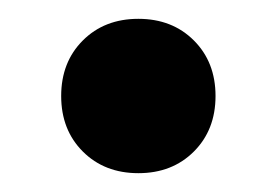

<svg xmlns="http://www.w3.org/2000/svg" viewBox="-20 -355 294 204"><path d="M127 -171Q91 -171 68 -194Q45 -217 45 -253Q45 -289 68 -312Q91 -335 127 -335Q163 -335 186 -312Q209 -289 209 -253Q209 -217 186 -194Q163 -171 127 -171Z"/></svg>

Font: Manuale ExtraBold
Style: Regular
Weight: 800
Version: Version 1.002